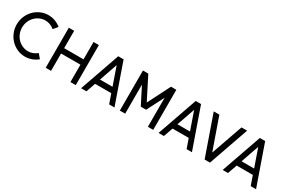

<svg xmlns="http://www.w3.org/2000/svg" viewBox="72 -1545 3653 2490"><g transform="rotate(30 1898.5 -300.0)"><path d="M474 -121C437 -90 391 -70 340 -70C218 -70 120 -173 120 -300C120 -427 218 -530 340 -530C391 -530 437 -510 474 -479L527 -542C476 -584 411 -610 340 -610C174 -610 40 -471 40 -300C40 -129 174 10 340 10C411 10 476 -16 527 -58L474 -121Z M647 0H727V-260H1017V0H1097V-600H1017V-340H727V-600H647Z M1427 -490 1521 -220H1333ZM1597 0H1677L1467 -600H1387L1177 0H1257L1306 -140H1548Z M1837 -600H1757V0H1837V-435L1967 -180H2047L2177 -435V0H2257V-600H2177L2007 -265Z M2587 -490 2681 -220H2493ZM2757 0H2837L2627 -600H2547L2337 0H2417L2466 -140H2708Z M3027 0H3107L3317 -600H3233L3067 -128L2901 -600H2817Z M3547 -490 3641 -220H3453ZM3717 0H3797L3587 -600H3507L3297 0H3377L3426 -140H3668Z"/></g></svg>

Font: Gauge
Style: Regular
Weight: 400
Designer: Daniel Pimley
Foundry: Daniel Pimley
Version: Version 1.004;PS 001.001;hotconv 1.0.56